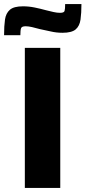

<svg xmlns="http://www.w3.org/2000/svg" viewBox="-51 -923 420 943"><path d="M71 0V-688H245V0ZM-31 -750Q-31 -796 -26.5 -827Q-22 -858 -2.5 -875Q17 -892 62 -892Q91 -892 120 -886Q149 -880 174 -873Q194 -868 211.5 -864Q229 -860 244 -860Q263 -860 266 -869Q269 -878 269 -903H349Q349 -859 344.5 -827Q340 -795 320.5 -778.5Q301 -762 256 -762Q226 -762 198.5 -768.5Q171 -775 145 -780Q124 -786 106 -790Q88 -794 75 -794Q56 -794 52.5 -784.5Q49 -775 49 -750Z"/></svg>

Font: Saira Thin
Style: Bold
Weight: 700
Version: Version 1.101